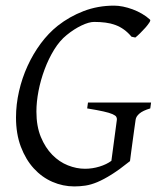

<svg xmlns="http://www.w3.org/2000/svg" viewBox="-20 -650 564 685"><path d="M516.1 -263.2Q489.7 -255.4 477.5 -244.9Q465.3 -234.4 463.9 -223.1Q461.9 -210 459 -188.7Q456.1 -167.5 453.1 -145.5Q450.2 -123.5 447.5 -104Q444.8 -84.5 443.8 -75.2Q406.7 -45.4 378.4 -27.6Q350.1 -9.8 327.1 -0.2Q304.2 9.3 284.4 12.2Q264.6 15.1 245.1 15.1Q204.6 15.1 167 -1.2Q129.4 -17.6 100.6 -49.1Q71.8 -80.6 54.4 -126.5Q37.1 -172.4 37.1 -231Q37.1 -277.3 47.9 -324.5Q58.6 -371.6 78.4 -414.8Q98.1 -458 125.5 -494.9Q152.8 -531.7 186 -558.1Q227.5 -590.8 278.3 -610.4Q329.1 -629.9 387.2 -629.9Q401.9 -629.9 418.9 -626.5Q436 -623 453.1 -616.7Q470.2 -610.4 486.3 -601.1Q502.4 -591.8 515.1 -580.1Q518.1 -577.6 512.7 -569.3Q507.3 -561 498.5 -551Q489.7 -541 479.7 -531.2Q469.7 -521.5 462.9 -516.1L449.2 -519Q436.5 -534.2 422.4 -544.4Q408.2 -554.7 391.8 -560.8Q375.5 -566.9 356.7 -569.3Q337.9 -571.8 315.9 -571.8Q297.4 -571.8 270.8 -559.1Q244.1 -546.4 217.8 -524.9Q192.9 -504.9 173.1 -472.7Q153.3 -440.4 139.2 -402.6Q125 -364.7 117.4 -325.4Q109.9 -286.1 109.9 -252Q109.9 -199.7 125.7 -161.4Q141.6 -123 166.5 -97.7Q191.4 -72.3 222.2 -60.1Q252.9 -47.9 283.2 -47.9Q309.6 -47.9 335 -55.7Q360.4 -63.5 377.4 -76.2L397 -223.1Q397.5 -228 395 -232.9Q392.6 -237.8 381.6 -242.7Q370.6 -247.6 349.1 -252.4Q327.6 -257.3 291 -263.2L293.9 -284.2H519Z"/></svg>

Font: Gentium Plus APac
Style: Italic
Weight: 400
Italic angle: -8°
Designer: J. Victor Gaultney, Annie Olsen, Iska Routamaa, Becca Hirsbrunner
Foundry: SIL International
Version: Version 5.000